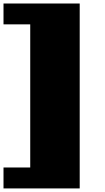

<svg xmlns="http://www.w3.org/2000/svg" viewBox="-33 -908 591 1084"><path d="M417 155.8H-13.2V37.6H137.7V-770.5H-13.2V-888.2H417Z"/></svg>

Font: Coda Caption ExtraBold
Style: Regular
Weight: 800
Designer: vernon adams
Foundry: vernon adams
Version: Version 1.002